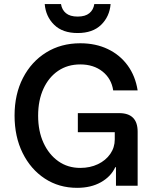

<svg xmlns="http://www.w3.org/2000/svg" viewBox="-20 -893 748 923"><path d="M350.8 10Q263.3 10 195.4 -34.6Q127.5 -79.2 88.8 -157.5Q50 -235.8 50 -337.5Q50 -440 90.4 -518.3Q130.8 -596.7 202.1 -640.8Q273.3 -685 365.8 -685Q440 -685 498.3 -657.1Q556.7 -629.2 593.8 -578.3Q630.8 -527.5 641.7 -458.3H524.2Q515.8 -515 472.9 -549.2Q430 -583.3 365.8 -583.3Q305 -583.3 259.6 -552.5Q214.2 -521.7 188.8 -466.3Q163.3 -410.8 163.3 -336.7Q163.3 -262.5 189.2 -206.2Q215 -150 260.4 -117.9Q305.8 -85.8 365.8 -85.8Q413.3 -85.8 450.8 -103.8Q488.3 -121.7 510 -152.9Q531.7 -184.2 531.7 -222.5V-257.5H354.2V-349.2H552.5Q641.7 -349.2 641.7 -260V0H537.5V-89.2H534.2Q513.3 -44.2 465.4 -17.1Q417.5 10 350.8 10ZM353.3 -734.2Q280.8 -734.2 240.4 -773.8Q200 -813.3 195 -873.3H273.3Q277.5 -845.8 297.1 -829.6Q316.7 -813.3 353.3 -813.3Q390 -813.3 409.6 -829.6Q429.2 -845.8 433.3 -873.3H511.7Q506.7 -813.3 466.3 -773.8Q425.8 -734.2 353.3 -734.2Z"/></svg>

Font: Funnel Sans Medium
Style: Regular
Weight: 500
Version: Version 1.000; Beta; Release 5; Build 24; ttfautohint (v1.8.